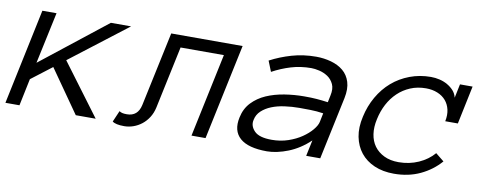

<svg xmlns="http://www.w3.org/2000/svg" viewBox="-72 -677 2304 900"><g transform="rotate(10 1080.0 -227.5)"><path d="M405.8 0H311L168 -204.1L69.8 -128.9L43 0H-23.9L71.8 -455.1H139.2L86.9 -210L397.9 -455.1H494.1L222.2 -246.1Z M1024.9 -455.1 928.7 0H861.8L945.8 -397.9H739.7L676.8 -101.1Q670.9 -74.2 657.5 -53.2Q644 -32.2 626 -18.1Q607.9 -3.9 586.4 3.7Q564.9 11.2 543 11.2Q502 11.2 486.8 -1L509.8 -54.2Q516.1 -49.8 523.9 -47.9Q531.7 -45.9 545.9 -45.9Q597.7 -45.9 609.9 -101.1L685.1 -455.1Z M1068.8 -123Q1077.6 -166 1105.2 -195.1Q1132.8 -224.1 1171.4 -241Q1210 -257.8 1256.8 -265.4Q1303.7 -272.9 1350.6 -272.9Q1368.7 -272.9 1382.8 -272.5Q1397 -272 1409.9 -271Q1422.9 -270 1435.3 -268.6Q1447.8 -267.1 1463.9 -265.1L1470.7 -297.9Q1478 -331.1 1468 -352.5Q1458 -374 1439.5 -386.5Q1420.9 -398.9 1398.9 -404.1Q1377 -409.2 1360.8 -409.2Q1309.6 -409.2 1264.2 -395.5Q1218.8 -381.8 1176.8 -358.9L1156.7 -409.2Q1203.6 -434.1 1258.3 -450Q1313 -465.8 1374 -465.8Q1410.6 -465.8 1444.8 -456.3Q1479 -446.8 1502.9 -427Q1526.9 -407.2 1536.9 -375Q1546.9 -342.8 1537.6 -297.9L1474.6 0H1407.7L1423.8 -76.2Q1400.9 -54.2 1375.2 -37.6Q1349.6 -21 1323.2 -10.5Q1296.9 0 1270.8 5.6Q1244.6 11.2 1222.7 11.2Q1132.8 11.2 1093.8 -23.4Q1054.7 -58.1 1068.8 -123ZM1234.9 -45.9Q1276.9 -45.9 1313.2 -58.3Q1349.6 -70.8 1376.7 -89.4Q1403.8 -107.9 1421.4 -128.9Q1439 -149.9 1442.9 -167L1451.7 -210Q1419.9 -214.8 1389.9 -215.3Q1359.9 -215.8 1337.9 -215.8Q1301.8 -215.8 1267.3 -210.9Q1232.9 -206.1 1205.8 -195.1Q1178.7 -184.1 1159.7 -166.5Q1140.6 -148.9 1135.7 -123Q1128.9 -94.2 1151.9 -70.1Q1174.8 -45.9 1234.9 -45.9Z M2045.9 -85.9Q2006.8 -41 1951.2 -14.9Q1895.5 11.2 1826.7 11.2Q1773.9 11.2 1733.4 -6.3Q1692.9 -23.9 1667.7 -55.4Q1642.6 -86.9 1634 -130.4Q1625.5 -173.8 1637.7 -227.1Q1648.9 -278.8 1674.3 -323Q1699.7 -367.2 1736.1 -398.7Q1772.5 -430.2 1819.6 -448Q1866.7 -465.8 1919.9 -465.8Q1940.9 -465.8 1961.4 -460.9Q1981.9 -456.1 1999.3 -446Q2016.6 -436 2029.1 -422.1Q2041.5 -408.2 2045.9 -389.2L2059.6 -455.1H2119.6L2081.5 -272.9H2021.5Q2027.8 -303.2 2022.2 -328.1Q2016.6 -353 2001.2 -371.1Q1985.8 -389.2 1961.2 -399.2Q1936.5 -409.2 1906.7 -409.2Q1865.7 -409.2 1832.3 -395Q1798.8 -380.9 1773.2 -356.4Q1747.6 -332 1730.2 -299.1Q1712.9 -266.1 1704.6 -227.1Q1695.8 -188 1700.7 -155Q1705.6 -122.1 1723.1 -98.1Q1740.7 -74.2 1769.8 -60.1Q1798.8 -45.9 1838.9 -45.9Q1889.6 -45.9 1933.6 -65.4Q1977.5 -85 2005.9 -118.2Z"/></g></svg>

Font: Anonymous Pro
Style: Italic
Weight: 400
Italic angle: -12°
Monospace: yes
Designer: Mark Simonson
Version: Version 1.003